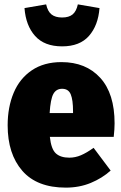

<svg xmlns="http://www.w3.org/2000/svg" viewBox="-20 -838 554 878"><path d="M500 -212H208Q214 -156 235.5 -136.5Q257 -117 297 -117Q324 -117 350 -128Q376 -139 408 -162L486 -58Q447 -23 395 -1.5Q343 20 281 20Q149 20 82 -57Q15 -134 15 -265Q15 -348 42.5 -413.5Q70 -479 125.5 -516.5Q181 -554 261 -554Q373 -554 438.5 -482Q504 -410 504 -274Q504 -248 500 -212ZM314 -329Q314 -381 303.5 -406.5Q293 -432 264 -432Q237 -432 224 -408.5Q211 -385 207 -321H314ZM92 -801 191 -818Q198 -786 215.5 -772Q233 -758 264 -758Q295 -758 312 -772Q329 -786 336 -818L435 -801Q429 -722 387 -674Q345 -626 264 -626Q183 -626 140.5 -673.5Q98 -721 92 -801Z"/></svg>

Font: Fira Sans Condensed Black
Style: Regular
Weight: 900
Width: 3
Designer: Carrois Corporate & Edenspiekermann AG
Foundry: Carrois Corporate GbR & Edenspiekermann AG
Version: Version 4.203